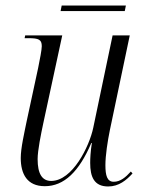

<svg xmlns="http://www.w3.org/2000/svg" viewBox="-20 -664 521 694"><path d="M199 -624H431L435 -644H203ZM371 10C410 10 437 -13 459 -37L453 -44C434 -23 415 -7 391 -7C367 -7 361 -30 361 -67C361 -102 369 -154 377 -193L449 -536H387L317 -202C303 -135 242 -10 165 -10C132 -10 116 -36 116 -89C116 -120 128 -179 137 -221L205 -536H71L69 -526H83C120 -526 131 -521 131 -497C131 -484 124 -449 118 -419L76 -224C68 -184 55 -129 55 -93C55 -35 78 9 142 9C212 9 266 -44 310 -147H312C307 -115 306 -91 306 -75C306 -25 320 10 371 10Z"/></svg>

Font: Noto Serif Display Condensed Light
Style: Italic
Weight: 300
Width: 3
Italic angle: -12°
Designer: Monotype Design Team
Foundry: Monotype Imaging Inc.
Version: Version 2.009